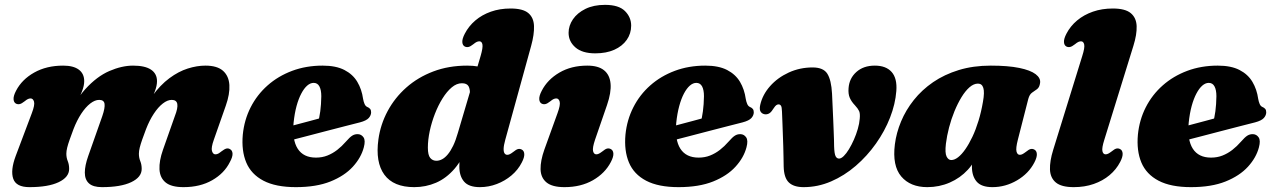

<svg xmlns="http://www.w3.org/2000/svg" viewBox="-20 -755 5246 790"><path d="M343 -113 401 -277.5Q412.5 -311 410.2 -327.5Q408 -344 388 -344Q370.5 -344 351.2 -329Q332 -314 314.2 -287Q296.5 -260 282.5 -224Q273.5 -200 266.8 -181Q260 -162 256.5 -147.8Q253 -133.5 253 -122.5Q253 -106 258.8 -92Q264.5 -78 264.5 -60Q264.5 -26 221.5 -5.5Q178.5 15 101 15Q46.5 15 34.5 -19.5Q22.5 -54 44.5 -113L111 -289.5Q124 -323.5 120 -336.8Q116 -350 106 -350Q100.5 -350 95 -347.5Q89.5 -345 81 -338Q69 -328.5 61.2 -326.8Q53.5 -325 46 -328.5Q36.5 -333.5 35.8 -347Q35 -360.5 46 -381.5Q70 -428 120.8 -456.5Q171.5 -485 240 -485Q282 -485 304.2 -468.5Q326.5 -452 326.5 -421Q326.5 -402.5 317.8 -380Q309 -357.5 297.5 -333.2Q286 -309 276.2 -285Q266.5 -261 265 -239.5L248 -244Q283 -335.5 330.8 -388Q378.5 -440.5 430 -462.8Q481.5 -485 527.5 -485Q576.5 -485 601.2 -468.5Q626 -452 626 -421Q626 -402.5 617.5 -380Q609 -357.5 597.8 -333.2Q586.5 -309 577.2 -285Q568 -261 566.5 -239.5L545.5 -244Q572 -312.5 605.8 -359Q639.5 -405.5 677 -433.2Q714.5 -461 752.5 -473Q790.5 -485 825 -485Q873.5 -485 897.5 -463.8Q921.5 -442.5 923.8 -405.2Q926 -368 909 -320L860 -180.5Q848 -147 852.2 -133.5Q856.5 -120 866 -120Q872.5 -120 877.8 -122.8Q883 -125.5 891 -132Q904 -142 911.8 -143.8Q919.5 -145.5 926 -141.5Q936 -136.5 936.8 -123Q937.5 -109.5 926 -88.5Q903 -42 853.2 -13.5Q803.5 15 735 15Q685 15 661.5 -4.2Q638 -23.5 636.2 -58.2Q634.5 -93 650.5 -138.5L699.5 -277.5Q712.5 -310.5 709.5 -327.2Q706.5 -344 686.5 -344Q669 -344 649.8 -329Q630.5 -314 612.8 -287Q595 -260 581 -224Q572 -200 565.2 -181Q558.5 -162 555 -147.8Q551.5 -133.5 551.5 -122.5Q551.5 -106 557.2 -92Q563 -78 563 -60Q563 -26 520 -5.5Q477 15 399.5 15Q363 15 346 -0.5Q329 -16 329 -44.8Q329 -73.5 343 -113Z M1079.5 -210.5Q1079.5 -210.5 1096.2 -215Q1113 -219.5 1139.8 -226.5Q1166.5 -233.5 1197.2 -241.8Q1228 -250 1257.5 -257.8Q1287 -265.5 1308 -271.5L1288 -249.5Q1294 -269.5 1297.8 -297.2Q1301.5 -325 1302 -359Q1302 -385 1294.2 -399.5Q1286.5 -414 1270.5 -414Q1257 -414 1244 -402.8Q1231 -391.5 1219.8 -370.2Q1208.5 -349 1200.2 -318.8Q1192 -288.5 1188 -250Q1181.5 -179.5 1205 -143Q1228.5 -106.5 1280 -106.5Q1305.5 -106.5 1327 -115Q1348.5 -123.5 1367.5 -138.2Q1386.5 -153 1403 -172Q1419 -190.5 1429.5 -197Q1440 -203.5 1452.5 -203Q1467 -202.5 1475.8 -189.8Q1484.5 -177 1477 -149Q1466 -106.5 1431.8 -69Q1397.5 -31.5 1339.5 -8.2Q1281.5 15 1197.5 15Q1114.5 15 1064 -11.5Q1013.5 -38 993.2 -86.5Q973 -135 979 -201Q985 -261.5 1011.2 -313.2Q1037.5 -365 1081 -403.5Q1124.5 -442 1182 -463.5Q1239.5 -485 1307.5 -485Q1362.5 -485 1397.2 -467Q1432 -449 1450.2 -418.2Q1468.5 -387.5 1474 -348Q1476 -336.5 1480 -327.2Q1484 -318 1491 -315Q1498.5 -312 1502.8 -307Q1507 -302 1507 -293Q1507 -280.5 1497.2 -269.5Q1487.5 -258.5 1461 -251.5Q1437 -245.5 1400.2 -236Q1363.5 -226.5 1321 -215.5Q1278.5 -204.5 1236.8 -193.5Q1195 -182.5 1160.5 -173.8Q1126 -165 1105.2 -159.5Q1084.5 -154 1084.5 -154Z M2165.5 -566.5 2059 -180Q2052.5 -156.5 2052.2 -143Q2052 -129.5 2056.2 -123.8Q2060.5 -118 2067 -118Q2072.5 -118 2078 -120.8Q2083.5 -123.5 2092 -130Q2104 -140 2111.8 -141.8Q2119.5 -143.5 2127 -139.5Q2136.5 -134.5 2137.2 -121Q2138 -107.5 2127 -86.5Q2111.5 -56 2084.5 -33.2Q2057.5 -10.5 2024 2.2Q1990.5 15 1954.5 15Q1909 15 1889.5 -7.8Q1870 -30.5 1870 -69.5Q1870 -86.5 1871.8 -104.8Q1873.5 -123 1876.5 -141.5Q1879.5 -160 1883.5 -176.5L1906.5 -164Q1884.5 -100.5 1850.5 -61Q1816.5 -21.5 1774.2 -3.2Q1732 15 1684.5 15Q1599 15 1561.5 -36.2Q1524 -87.5 1537 -181.5Q1545.5 -243 1575 -298Q1604.5 -353 1652 -395Q1699.5 -437 1762.8 -461Q1826 -485 1902.5 -485Q1952 -485 1984.5 -469.8Q2017 -454.5 2032.5 -429Q2048 -403.5 2047 -372L1913.5 -362Q1915 -387.5 1908 -400Q1901 -412.5 1880.5 -412.5Q1859 -412.5 1838.8 -395.5Q1818.5 -378.5 1800.8 -350Q1783 -321.5 1769.5 -286.8Q1756 -252 1748.2 -215.8Q1740.5 -179.5 1740.5 -147.5Q1740.5 -117 1750.2 -105.2Q1760 -93.5 1775.5 -93.5Q1787.5 -93.5 1799.2 -99.8Q1811 -106 1822.5 -119.8Q1834 -133.5 1844.5 -155.2Q1855 -177 1864 -208.5L1957.5 -524.5Q1967.5 -559 1965 -572Q1962.5 -585 1952.5 -585Q1947 -585 1941.5 -582.5Q1936 -580 1927.5 -573Q1915.5 -563.5 1907.8 -561.8Q1900 -560 1892.5 -563.5Q1883 -568.5 1882.2 -582Q1881.5 -595.5 1892.5 -616.5Q1908.5 -647.5 1935.8 -670.8Q1963 -694 1999.8 -707Q2036.5 -720 2081 -720Q2131.5 -720 2153.8 -701.2Q2176 -682.5 2177.2 -648Q2178.5 -613.5 2165.5 -566.5Z M2428.5 -180.5Q2417 -146.5 2420.2 -133.2Q2423.5 -120 2433.5 -120Q2439 -120 2444.5 -122.8Q2450 -125.5 2458.5 -132Q2470.5 -142 2478.2 -143.8Q2486 -145.5 2493.5 -141.5Q2503 -136.5 2503.8 -123Q2504.5 -109.5 2493.5 -88.5Q2469.5 -42 2419.8 -13.5Q2370 15 2302.5 15Q2252 15 2228.5 -4.5Q2205 -24 2204.2 -58.8Q2203.5 -93.5 2220 -140L2274 -289.5Q2286.5 -323.5 2282.8 -336.8Q2279 -350 2269 -350Q2263.5 -350 2258 -347.5Q2252.5 -345 2244 -338Q2232 -328.5 2224.2 -326.8Q2216.5 -325 2209 -328.5Q2199.5 -333.5 2198.8 -347Q2198 -360.5 2209 -381.5Q2232.5 -427.5 2281.5 -456.2Q2330.5 -485 2396.5 -485Q2441.5 -485 2465.2 -466Q2489 -447 2492.2 -410.8Q2495.5 -374.5 2477.5 -322.5ZM2429.5 -535.5Q2375.5 -535.5 2347.5 -560Q2319.5 -584.5 2319.5 -620Q2319.5 -649.5 2337.5 -675.8Q2355.5 -702 2389 -718.5Q2422.5 -735 2469.5 -735Q2526 -735 2551.5 -709.5Q2577 -684 2577 -649.5Q2577 -617 2558.8 -591Q2540.5 -565 2507.5 -550.2Q2474.5 -535.5 2429.5 -535.5Z M2654 -210.5Q2654 -210.5 2670.8 -215Q2687.5 -219.5 2714.2 -226.5Q2741 -233.5 2771.8 -241.8Q2802.5 -250 2832 -257.8Q2861.5 -265.5 2882.5 -271.5L2862.5 -249.5Q2868.5 -269.5 2872.2 -297.2Q2876 -325 2876.5 -359Q2876.5 -385 2868.8 -399.5Q2861 -414 2845 -414Q2831.5 -414 2818.5 -402.8Q2805.5 -391.5 2794.2 -370.2Q2783 -349 2774.8 -318.8Q2766.5 -288.5 2762.5 -250Q2756 -179.5 2779.5 -143Q2803 -106.5 2854.5 -106.5Q2880 -106.5 2901.5 -115Q2923 -123.5 2942 -138.2Q2961 -153 2977.5 -172Q2993.5 -190.5 3004 -197Q3014.5 -203.5 3027 -203Q3041.5 -202.5 3050.2 -189.8Q3059 -177 3051.5 -149Q3040.5 -106.5 3006.2 -69Q2972 -31.5 2914 -8.2Q2856 15 2772 15Q2689 15 2638.5 -11.5Q2588 -38 2567.8 -86.5Q2547.5 -135 2553.5 -201Q2559.5 -261.5 2585.8 -313.2Q2612 -365 2655.5 -403.5Q2699 -442 2756.5 -463.5Q2814 -485 2882 -485Q2937 -485 2971.8 -467Q3006.5 -449 3024.8 -418.2Q3043 -387.5 3048.5 -348Q3050.5 -336.5 3054.5 -327.2Q3058.5 -318 3065.5 -315Q3073 -312 3077.2 -307Q3081.5 -302 3081.5 -293Q3081.5 -280.5 3071.8 -269.5Q3062 -258.5 3035.5 -251.5Q3011.5 -245.5 2974.8 -236Q2938 -226.5 2895.5 -215.5Q2853 -204.5 2811.2 -193.5Q2769.5 -182.5 2735 -173.8Q2700.5 -165 2679.8 -159.5Q2659 -154 2659 -154Z M3204.5 -70Q3205.5 -24 3225.5 -4.5Q3245.5 15 3286.5 15Q3345 15 3399.5 -8.5Q3454 -32 3501 -72.5Q3548 -113 3584.2 -164.2Q3620.5 -215.5 3642.2 -271.2Q3664 -327 3668 -380.5Q3672 -432.5 3648.8 -458.8Q3625.5 -485 3579.5 -485Q3533 -485 3503.8 -459Q3474.5 -433 3471.5 -392.5Q3469.5 -368.5 3476.5 -352.5Q3483.5 -336.5 3497.5 -322Q3510 -308.5 3514.8 -298.2Q3519.5 -288 3517.5 -267Q3516 -247 3509.5 -224.5Q3503 -202 3493.5 -180.5Q3484 -159 3473.2 -141.2Q3462.5 -123.5 3451.8 -113Q3441 -102.5 3432.5 -102.5Q3423 -102.5 3418 -112.5Q3413 -122.5 3412 -153Q3412 -164.5 3411.5 -180.2Q3411 -196 3410.2 -215.8Q3409.5 -235.5 3408.5 -259Q3407.5 -282.5 3406.2 -310.2Q3405 -338 3403.5 -369.5Q3400.5 -425.5 3384.2 -451.5Q3368 -477.5 3323.5 -477.5Q3271 -477.5 3225.2 -456.5Q3179.5 -435.5 3148.5 -400.5Q3117.5 -365.5 3108 -323.5Q3103.5 -303.5 3110.5 -294.2Q3117.5 -285 3130 -284.5Q3139.5 -284.5 3147 -289.8Q3154.5 -295 3164 -310.5Q3169.5 -319 3174 -322.2Q3178.5 -325.5 3183.5 -325.5Q3189.5 -325.5 3193.2 -320.2Q3197 -315 3197.5 -296.5Q3198.5 -271 3199.5 -246.8Q3200.5 -222.5 3201.2 -199.2Q3202 -176 3202.8 -153.8Q3203.5 -131.5 3203.8 -110.8Q3204 -90 3204.5 -70Z M4168 -180Q4159 -145 4162.5 -131.5Q4166 -118 4176 -118Q4181.5 -118 4187 -120.8Q4192.5 -123.5 4201 -130Q4213 -140 4220.8 -141.8Q4228.5 -143.5 4236 -139.5Q4245.5 -134.5 4246.2 -121Q4247 -107.5 4236 -86.5Q4212.5 -41 4164.8 -13Q4117 15 4063.5 15Q4018 15 3998.5 -7.8Q3979 -30.5 3979 -69.5Q3979 -82 3980 -95.5Q3981 -109 3982.8 -123Q3984.5 -137 3987 -150.5Q3989.5 -164 3992.5 -176.5L4006.5 -136.5Q3994 -91 3962.5 -56.8Q3931 -22.5 3887.8 -3.8Q3844.5 15 3795.5 15Q3725.5 15 3688.2 -29Q3651 -73 3662 -161Q3668 -208.5 3687.5 -255.2Q3707 -302 3740 -343.5Q3773 -385 3819.2 -416.8Q3865.5 -448.5 3925 -466.8Q3984.5 -485 4056.5 -485Q4128 -485 4174 -475.5Q4220 -466 4241.2 -449.8Q4262.5 -433.5 4259.5 -413.5Q4257 -395.5 4247 -388.2Q4237 -381 4226.5 -373.8Q4216 -366.5 4211 -348ZM3872 -163.5Q3867.5 -125.5 3874.8 -111Q3882 -96.5 3894 -96.5Q3907.5 -96.5 3922.2 -108Q3937 -119.5 3952 -141Q3967 -162.5 3981 -192Q3995 -221.5 4006.2 -258.2Q4017.5 -295 4024.5 -336.5Q4031.5 -375.5 4026 -393.2Q4020.5 -411 4004 -411Q3986.5 -411 3969.2 -396Q3952 -381 3936.2 -355.2Q3920.5 -329.5 3907.2 -297.2Q3894 -265 3885 -230.5Q3876 -196 3872 -163.5Z M4643.5 -566.5 4524 -180.5Q4513 -146 4516 -133Q4519 -120 4529 -120Q4534.5 -120 4540 -122.8Q4545.5 -125.5 4554 -132Q4566 -142 4573.8 -143.8Q4581.5 -145.5 4589 -141.5Q4598.5 -136.5 4599.2 -123Q4600 -109.5 4589 -88.5Q4573 -57.5 4545.2 -34.2Q4517.5 -11 4480.2 2Q4443 15 4398 15Q4347.5 15 4324.5 -4Q4301.5 -23 4300.2 -57.5Q4299 -92 4313.5 -138.5L4433 -524.5Q4444 -559 4441 -572Q4438 -585 4428 -585Q4422.5 -585 4417 -582.5Q4411.5 -580 4403 -573Q4391 -563.5 4383.2 -561.8Q4375.5 -560 4368 -563.5Q4358.5 -568.5 4357.8 -582Q4357 -595.5 4368 -616.5Q4384 -647.5 4411.8 -670.8Q4439.5 -694 4476.8 -707Q4514 -720 4559 -720Q4609.5 -720 4632.5 -701Q4655.5 -682 4656.8 -647.5Q4658 -613 4643.5 -566.5Z M4762.5 -210.5Q4762.5 -210.5 4779.2 -215Q4796 -219.5 4822.8 -226.5Q4849.5 -233.5 4880.2 -241.8Q4911 -250 4940.5 -257.8Q4970 -265.5 4991 -271.5L4971 -249.5Q4977 -269.5 4980.8 -297.2Q4984.5 -325 4985 -359Q4985 -385 4977.2 -399.5Q4969.5 -414 4953.5 -414Q4940 -414 4927 -402.8Q4914 -391.5 4902.8 -370.2Q4891.5 -349 4883.2 -318.8Q4875 -288.5 4871 -250Q4864.5 -179.5 4888 -143Q4911.5 -106.5 4963 -106.5Q4988.5 -106.5 5010 -115Q5031.5 -123.5 5050.5 -138.2Q5069.5 -153 5086 -172Q5102 -190.5 5112.5 -197Q5123 -203.5 5135.5 -203Q5150 -202.5 5158.8 -189.8Q5167.5 -177 5160 -149Q5149 -106.5 5114.8 -69Q5080.5 -31.5 5022.5 -8.2Q4964.5 15 4880.5 15Q4797.5 15 4747 -11.5Q4696.5 -38 4676.2 -86.5Q4656 -135 4662 -201Q4668 -261.5 4694.2 -313.2Q4720.5 -365 4764 -403.5Q4807.5 -442 4865 -463.5Q4922.5 -485 4990.5 -485Q5045.5 -485 5080.2 -467Q5115 -449 5133.2 -418.2Q5151.5 -387.5 5157 -348Q5159 -336.5 5163 -327.2Q5167 -318 5174 -315Q5181.5 -312 5185.8 -307Q5190 -302 5190 -293Q5190 -280.5 5180.2 -269.5Q5170.5 -258.5 5144 -251.5Q5120 -245.5 5083.2 -236Q5046.5 -226.5 5004 -215.5Q4961.5 -204.5 4919.8 -193.5Q4878 -182.5 4843.5 -173.8Q4809 -165 4788.2 -159.5Q4767.5 -154 4767.5 -154Z"/></svg>

Font: Fraunces
Style: Italic
Weight: 900
Italic angle: -16°
Version: Version 1.000;[0bf87f6ff]